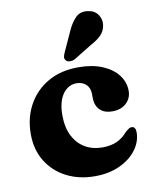

<svg xmlns="http://www.w3.org/2000/svg" viewBox="-84 -796 700 872"><g transform="rotate(-10 266.0 -359.5)"><path d="M501 -342.5Q501 -309 477 -286.2Q453 -263.5 413 -263.5Q374 -263.5 354.2 -284.5Q334.5 -305.5 334.5 -339.5V-356.5Q334.5 -384.5 317.8 -401Q301 -417.5 272.5 -417.5Q248.5 -417.5 228.5 -402.5Q208.5 -387.5 196.8 -358.2Q185 -329 185 -286.5Q185 -229 205.2 -189.5Q225.5 -150 260.2 -130Q295 -110 339.5 -110Q378.5 -110 406.2 -122.5Q434 -135 455 -160Q466.5 -170 473 -174Q479.5 -178 485.5 -177.5Q495 -177.5 499.5 -170Q504 -162.5 504 -149Q503 -106 474.8 -69Q446.5 -32 397.2 -9.5Q348 13 283 13Q210 13 152.5 -16.8Q95 -46.5 62 -100.2Q29 -154 29 -226Q29 -301 61.8 -360.2Q94.5 -419.5 153.8 -453.5Q213 -487.5 294 -487.5Q358 -487.5 404.5 -468Q451 -448.5 476 -415.5Q501 -382.5 501 -342.5ZM286 -654.5Q303 -693 325 -714.8Q347 -736.5 382 -731Q412.5 -727 427.5 -704.5Q442.5 -682 438.5 -657Q435 -631 417.8 -612.8Q400.5 -594.5 367.5 -577L283 -525Q273 -520.5 262 -520.8Q251 -521 244.5 -527.5Q237 -535.5 238.5 -544.8Q240 -554 245 -564.5Z"/></g></svg>

Font: Fraunces 28pt Soft Wonky
Style: Bold
Weight: 700
Version: Version 1.000;[b76b70a41]